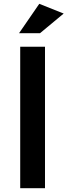

<svg xmlns="http://www.w3.org/2000/svg" viewBox="-20 -987 354 1007"><path d="M314 -916 186 -967 80 -813H190ZM216 -742H86V0H216Z"/></svg>

Font: Montserrat_SPRD_medium Medium
Style: Regular
Weight: 400
Designer: Julieta Ulanovsky edited by Nelly Hempel
Foundry: Julieta Ulanovsky
Version: Version 4.000;PS 004.000;hotconv 1.0.88;makeotf.lib2.5.64775